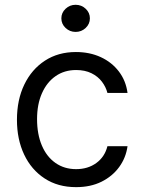

<svg xmlns="http://www.w3.org/2000/svg" viewBox="-20 -770 602 802"><path d="M297.9 11.7Q221.7 11.7 166.3 -24.7Q110.8 -61 80.8 -124.5Q50.8 -188 50.8 -269.5Q50.8 -353 81.5 -416.7Q112.3 -480.5 167.7 -516.6Q223.1 -552.7 296.9 -552.7Q354.5 -552.7 400.6 -531.5Q446.8 -510.3 476.3 -471.7Q505.9 -433.1 512.7 -381.8H428.7Q422.4 -406.7 405.8 -428.7Q389.2 -450.7 362.1 -464.1Q335 -477.5 297.9 -477.5Q249 -477.5 212.4 -452.1Q175.8 -426.8 155.3 -380.6Q134.8 -334.5 134.8 -272.5Q134.8 -209.5 154.8 -162.4Q174.8 -115.2 211.7 -89.4Q248.5 -63.5 297.9 -63.5Q347.2 -63.5 382.3 -89.1Q417.5 -114.7 428.7 -159.2H512.7Q505.9 -110.8 477.8 -72.3Q449.7 -33.7 404.1 -11Q358.4 11.7 297.9 11.7ZM295.9 -636.7Q271.5 -636.7 253.9 -653.3Q236.3 -669.9 236.3 -693.4Q236.3 -716.8 253.9 -733.4Q271.5 -750 295.9 -750Q320.3 -750 337.9 -733.4Q355.5 -716.8 355.5 -693.4Q355.5 -669.9 337.9 -653.3Q320.3 -636.7 295.9 -636.7Z"/></svg>

Font: GitLab Sans
Style: Regular
Weight: 400
Designer: Rasmus Andersson
Foundry: Modifications by GitLab B.V., manufactured by rsms
Version: Version 4.000;git-c8fb6b7